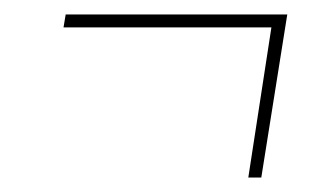

<svg xmlns="http://www.w3.org/2000/svg" viewBox="-20 -423 449 266"><path d="M68 -385 71 -403H378L342 -177H324L356 -385Z"/></svg>

Font: Georama ExtraCondensed Thin Thin
Style: Italic
Weight: 250
Italic angle: -9°
Version: Version 1.001